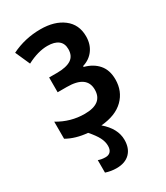

<svg xmlns="http://www.w3.org/2000/svg" viewBox="-194 -634 817 945"><g transform="rotate(-30 215.0 -161.0)"><path d="M221 9Q284 63 284 127Q284 175 257 202Q230 229 181 229Q150 229 120 219V148Q138 155 161 155Q179 155 189 144Q199 133 199 112Q199 88 186.5 64Q174 40 146 8Q78 2 29 -26V-123Q99 -81 179 -81Q281 -81 281 -160Q281 -240 168 -240H116V-324H160Q214 -324 241 -341.5Q268 -359 268 -398Q268 -430 247 -446.5Q226 -463 186 -463Q132 -463 69 -430L32 -513Q109 -551 197 -551Q277 -551 326 -513.5Q375 -476 375 -409Q375 -364 352 -332.5Q329 -301 289 -289V-284Q338 -271 366 -238.5Q394 -206 394 -153Q394 -86 349.5 -42Q305 2 221 9Z"/></g></svg>

Font: Noto Sans Display Medium Narrow
Style: Regular
Weight: 500
Width: 4
Designer: Monotype Design team
Foundry: Monotype Imaging Inc.
Version: Version 1.000